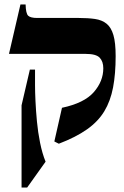

<svg xmlns="http://www.w3.org/2000/svg" viewBox="-20 -615 551 855"><path d="M331 -535Q372 -535 403 -530.5Q434 -526 454.5 -509.5Q475 -493 485 -459Q495 -425 495 -365Q495 -286 483.5 -225.5Q472 -165 444.5 -119.5Q417 -74 367.5 -39Q318 -4 242 25L222 15L256 -135Q355 -156 397.5 -204.5Q440 -253 440 -311Q440 -341 424 -358Q408 -375 362 -375H20L71 -595H94Q95 -555 105.5 -545Q116 -535 146 -535ZM113 -305H136V-235Q136 -207 138 -164.5Q140 -122 144.5 -74Q149 -26 158.5 21Q168 68 183 105L101 220H76V-146Z"/></svg>

Font: Bona Nova
Style: Bold
Weight: 700
Designer: Mateusz Machalski
Foundry: Capitalics
Version: Version 4.001; ttfautohint (v1.8.3)